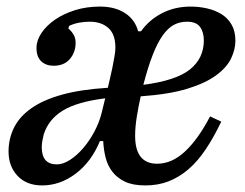

<svg xmlns="http://www.w3.org/2000/svg" viewBox="-20 -552 744 584"><path d="M108 12Q61 12 33.5 -17Q6 -46 6 -91Q6 -130 22.5 -163.5Q39 -197 75 -222.5Q111 -248 168.5 -264Q226 -280 308 -285Q310 -295 314 -311Q318 -327 321.5 -344.5Q325 -362 328 -379Q331 -396 331 -407Q331 -448 309.5 -467Q288 -486 253 -486Q237 -486 220.5 -483Q204 -480 190 -473L188 -465Q196 -459 203 -448Q210 -437 210 -422Q210 -393 192.5 -372.5Q175 -352 143 -352Q120 -352 105.5 -365.5Q91 -379 91 -406Q91 -429 106 -451.5Q121 -474 147 -492Q173 -510 208 -521Q243 -532 284 -532Q330 -532 360.5 -512Q391 -492 400 -457H409Q434 -492 473 -512Q512 -532 560 -532Q585 -532 609.5 -526.5Q634 -521 653.5 -509Q673 -497 684.5 -477Q696 -457 696 -428Q696 -402 683 -374.5Q670 -347 637.5 -323Q605 -299 549.5 -282Q494 -265 408 -259Q401 -228 396 -196.5Q391 -165 391 -139Q391 -54 458 -54Q503 -54 543 -91.5Q583 -129 619 -198L653 -182Q630 -134 605.5 -97.5Q581 -61 553 -37Q525 -13 493 -0.5Q461 12 422 12Q384 12 360 0.5Q336 -11 321.5 -30Q307 -49 301 -73.5Q295 -98 294 -123H284Q258 -60 210.5 -24Q163 12 108 12ZM153 -52Q172 -52 193.5 -66Q215 -80 234 -102.5Q253 -125 267.5 -152.5Q282 -180 289 -208L300 -253Q213 -242 170 -215Q127 -188 113 -143Q111 -134 109 -124.5Q107 -115 107 -104Q107 -52 153 -52ZM416 -294Q516 -307 558 -341Q600 -375 600 -429Q600 -454 588.5 -470Q577 -486 549 -486Q527 -486 509 -476.5Q491 -467 475 -444.5Q459 -422 444.5 -385Q430 -348 416 -294Z"/></svg>

Font: IBM Plex Serif Medium
Style: Italic
Weight: 500
Italic angle: -14°
Designer: Mike Abbink, Paul van der Laan, Pieter van Rosmalen
Foundry: Bold Monday
Version: Version 2.5